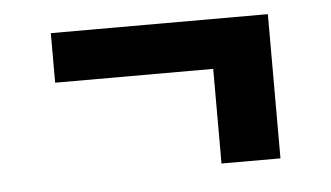

<svg xmlns="http://www.w3.org/2000/svg" viewBox="-33 -437 666 386"><g transform="rotate(-5 300.0 -244.5)"><path d="M519 -99H400V-290H81V-390H519Z"/></g></svg>

Font: Zed Sans Extended
Style: Bold
Weight: 700
Width: 7
Designer: Belleve Invis
Foundry: Belleve Invis
Version: Version 1.0.0; ttfautohint (v1.8.4)